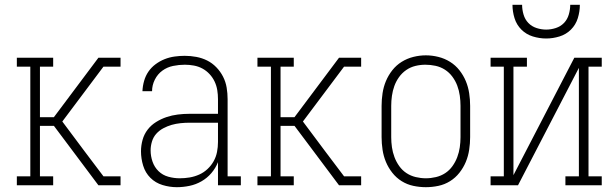

<svg xmlns="http://www.w3.org/2000/svg" viewBox="-20 -770 2540 798"><path d="M50 0V-37H106V-493H50V-530H201V-493H146V-283H204L389 -530H426V-514L410 -493L239 -265Q285 -203 332 -140.5Q379 -78 426 -16V0H389L252 -183L204 -247H146V-37H201V0ZM410 -493 426 -514V-530H481V-493ZM426 0V-16L410 -37H481V0Z M715 8Q685 8 655.5 -1Q626 -10 605 -31Q584 -52 575 -81.5Q566 -111 566 -141Q566 -165 572.5 -188.5Q579 -212 593.5 -231Q608 -250 629 -263Q650 -276 672.5 -283.5Q695 -291 719 -294Q743 -297 768 -297H886V-358Q886 -377 883 -395.5Q880 -414 872 -431Q864 -448 851 -462Q838 -476 821.5 -485Q805 -494 786 -497.5Q767 -501 748 -501Q724 -501 699.5 -496Q675 -491 655 -476.5Q635 -462 623.5 -439Q612 -416 612 -391H572Q573 -413 579 -434Q585 -455 597 -472.5Q609 -490 626.5 -503Q644 -516 664 -524Q684 -532 705.5 -535Q727 -538 748 -538Q772 -538 796 -533.5Q820 -529 841 -518.5Q862 -508 879 -490.5Q896 -473 907 -451.5Q918 -430 922 -406Q926 -382 926 -358V-37H981V0H886V-96Q876 -71 858.5 -50.5Q841 -30 817.5 -16.5Q794 -3 767.5 2.5Q741 8 715 8ZM727 -29Q748 -29 768.5 -32.5Q789 -36 808 -44.5Q827 -53 842.5 -67.5Q858 -82 868 -100Q878 -118 882 -138.5Q886 -159 886 -180V-260H768Q749 -260 730 -258Q711 -256 693.5 -251Q676 -246 659 -237Q642 -228 629.5 -214Q617 -200 611.5 -181.5Q606 -163 606 -145Q606 -121 614 -98Q622 -75 639 -58.5Q656 -42 679.5 -35.5Q703 -29 727 -29Z M1050 0V-37H1106V-493H1050V-530H1201V-493H1146V-283H1204L1389 -530H1426V-514L1410 -493L1239 -265Q1285 -203 1332 -140.5Q1379 -78 1426 -16V0H1389L1252 -183L1204 -247H1146V-37H1201V0ZM1410 -493 1426 -514V-530H1481V-493ZM1426 0V-16L1410 -37H1481V0Z M1750 8Q1724 8 1698 2.5Q1672 -3 1649.5 -17Q1627 -31 1610.5 -52Q1594 -73 1584 -97Q1574 -121 1570 -147.5Q1566 -174 1566 -200V-330Q1566 -356 1570 -382.5Q1574 -409 1584 -433Q1594 -457 1610.5 -478Q1627 -499 1649.5 -513Q1672 -527 1698 -533.5Q1724 -540 1750 -540Q1776 -540 1802 -533.5Q1828 -527 1850.5 -513Q1873 -499 1889.5 -478Q1906 -457 1916 -433Q1926 -409 1930 -382.5Q1934 -356 1934 -330V-200Q1934 -174 1930 -147.5Q1926 -121 1916 -97Q1906 -73 1889.5 -52Q1873 -31 1850.5 -17Q1828 -3 1802 2.5Q1776 8 1750 8ZM1750 -29Q1771 -29 1792 -34Q1813 -39 1830.5 -50.5Q1848 -62 1860.5 -79.5Q1873 -97 1880.5 -117Q1888 -137 1891 -158Q1894 -179 1894 -200V-330Q1894 -351 1891 -372.5Q1888 -394 1880.5 -414Q1873 -434 1860 -451.5Q1847 -469 1829 -480.5Q1811 -492 1790 -496.5Q1769 -501 1748 -501Q1727 -501 1706.5 -496Q1686 -491 1668.5 -479Q1651 -467 1638.5 -449.5Q1626 -432 1619 -412.5Q1612 -393 1609 -372Q1606 -351 1606 -330V-200Q1606 -179 1609 -158Q1612 -137 1619.5 -117Q1627 -97 1639.5 -79.5Q1652 -62 1669.5 -50.5Q1687 -39 1708 -34Q1729 -29 1750 -29Z M2019 0V-37H2074V-493H2019V-530H2170V-493H2114V-42L2367 -530H2481V-493H2426V-37H2481V0H2330V-37H2386V-488L2133 0ZM2250 -610Q2222 -610 2194.5 -618.5Q2167 -627 2147 -647Q2127 -667 2118.5 -694.5Q2110 -722 2110 -750H2150Q2150 -730 2156 -709.5Q2162 -689 2176 -674.5Q2190 -660 2210 -653.5Q2230 -647 2250 -647Q2270 -647 2290 -653.5Q2310 -660 2324 -674.5Q2338 -689 2344 -709.5Q2350 -730 2350 -750H2390Q2390 -722 2381.5 -694.5Q2373 -667 2353 -647Q2333 -627 2305.5 -618.5Q2278 -610 2250 -610Z"/></svg>

Font: Iosevka Slab Extralight
Style: Regular
Weight: 200
Monospace: yes
Designer: Belleve Invis
Foundry: Belleve Invis
Version: Version 11.1.1; ttfautohint (v1.8.3)